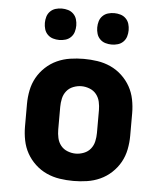

<svg xmlns="http://www.w3.org/2000/svg" viewBox="-53 -785 706 840"><g transform="rotate(5 300.0 -365.5)"><path d="M300 8Q270 8 240 3.5Q210 -1 182.5 -13.5Q155 -26 132.5 -47Q110 -68 95.5 -94Q81 -120 75 -150Q69 -180 69 -210V-310Q69 -340 75 -370Q81 -400 95.5 -426Q110 -452 132.5 -473Q155 -494 182.5 -506.5Q210 -519 240 -523.5Q270 -528 300 -528Q330 -528 360 -523.5Q390 -519 417.5 -506.5Q445 -494 467.5 -473Q490 -452 504.5 -426Q519 -400 525 -370Q531 -340 531 -310V-210Q531 -180 525 -150Q519 -120 504.5 -94Q490 -68 467.5 -47Q445 -26 417.5 -13.5Q390 -1 360 3.5Q330 8 300 8ZM300 -112Q318 -112 336 -119Q354 -126 365.5 -140.5Q377 -155 381 -173.5Q385 -192 385 -210V-310Q385 -328 381 -346.5Q377 -365 365.5 -379.5Q354 -394 336 -401Q318 -408 300 -408Q282 -408 264 -401Q246 -394 234.5 -379.5Q223 -365 219 -346.5Q215 -328 215 -310V-210Q215 -192 219 -173.5Q223 -155 234.5 -140.5Q246 -126 264 -119Q282 -112 300 -112ZM415 -601Q401 -601 387.5 -605Q374 -609 364 -619Q354 -629 350 -642.5Q346 -656 346 -670Q346 -684 350 -697.5Q354 -711 364 -721Q374 -731 387.5 -735Q401 -739 415 -739Q429 -739 442.5 -735Q456 -731 466 -721Q476 -711 480 -697.5Q484 -684 484 -670Q484 -656 480 -642.5Q476 -629 466 -619Q456 -609 442.5 -605Q429 -601 415 -601ZM185 -601Q171 -601 157.5 -605Q144 -609 134 -619Q124 -629 120 -642.5Q116 -656 116 -670Q116 -684 120 -697.5Q124 -711 134 -721Q144 -731 157.5 -735Q171 -739 185 -739Q199 -739 212.5 -735Q226 -731 236 -721Q246 -711 250 -697.5Q254 -684 254 -670Q254 -656 250 -642.5Q246 -629 236 -619Q226 -609 212.5 -605Q199 -601 185 -601Z"/></g></svg>

Font: Iosevka Aile Heavy
Style: Regular
Weight: 900
Designer: Belleve Invis
Foundry: Belleve Invis
Version: Version 31.1.0; ttfautohint (v1.8.4)